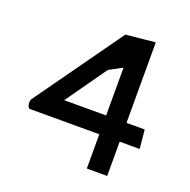

<svg xmlns="http://www.w3.org/2000/svg" viewBox="-122 -811 912 921"><g transform="rotate(20 334.0 -351.0)"><path d="M622 -185 613 -281H520V-692L370 -677L52 -231C44 -213 49 -193 59 -185H416V-10H520V-185ZM416 -525V-281H202L349 -489Z"/></g></svg>

Font: Bluebird
Style: LiExt
Weight: 300
Designer: Jasper
Foundry: Cannot Into Space Fonts
Version: Version 0.98